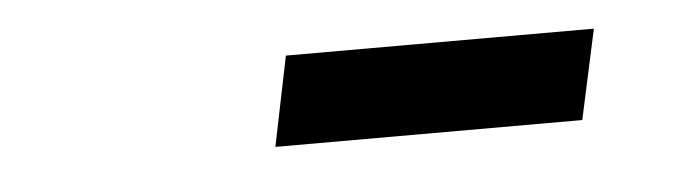

<svg xmlns="http://www.w3.org/2000/svg" viewBox="-24 -734 628 177"><g transform="rotate(-5 290.0 -645.5)"><path d="M226 -604 243 -687H528L510 -604Z"/></g></svg>

Font: Sometype Mono SemiBold
Style: Italic
Weight: 600
Italic angle: -12°
Designer: Ryoichi Tsunekawa
Foundry: Dharma Type
Version: Version 1.001